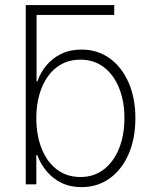

<svg xmlns="http://www.w3.org/2000/svg" viewBox="-20 -748 623 779"><path d="M106.9 -687.5 84.5 -727.5H443.4V-687.5ZM310.5 11.2Q264.6 11.2 229 -6.3Q193.4 -23.9 168.9 -53.5Q144.5 -83 131.3 -118.7H127.4V0H84.5V-727.5H128.4V-418H131.8Q144 -453.6 168.5 -482.9Q192.9 -512.2 228.5 -529.5Q264.2 -546.9 310.5 -546.9Q375.5 -546.9 424.8 -511.5Q474.1 -476.1 501.7 -413.1Q529.3 -350.1 529.3 -268.6Q529.3 -186.5 502 -123.3Q474.6 -60.1 425.3 -24.4Q376 11.2 310.5 11.2ZM306.2 -29.8Q361.3 -29.8 401.4 -60.8Q441.4 -91.8 463.1 -145.8Q484.9 -199.7 484.9 -268.6Q484.9 -337.4 463.1 -391.1Q441.4 -444.8 401.4 -475.3Q361.3 -505.9 306.2 -505.9Q251 -505.9 210.9 -475.6Q170.9 -445.3 149.2 -391.6Q127.4 -337.9 127.4 -268.6Q127.4 -199.2 148.9 -145.3Q170.4 -91.3 210.7 -60.5Q251 -29.8 306.2 -29.8Z"/></svg>

Font: Inter 18pt ExtraLight
Style: Regular
Weight: 250
Designer: Rasmus Andersson
Foundry: rsms
Version: Version 4.001;git-66647c0bb